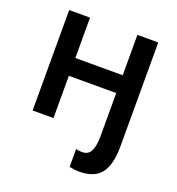

<svg xmlns="http://www.w3.org/2000/svg" viewBox="-133 -638 876 952"><g transform="rotate(20 305.0 -162.0)"><path d="M70 -530H180V-317H430V-530H540V17Q540 116 504.5 161Q469 206 391 206Q365 206 338 200V106Q354 110 370 110Q392 110 405 98.5Q418 87 424 62.5Q430 38 430 -5V-223H180V0H70Z"/></g></svg>

Font: .
Style: 
Weight: 500
Designer: A.Korolkova, Vitaly Kuzmin
Foundry: ParaType Ltd
Version: Version 1.000; Glyphs 3.2, build 3192.0